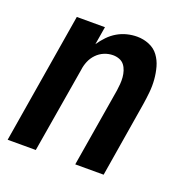

<svg xmlns="http://www.w3.org/2000/svg" viewBox="-101 -623 702 718"><g transform="rotate(20 250.0 -264.0)"><path d="M3 0 89 -520H201L189 -448Q201 -466 216 -481.5Q231 -497 249 -507.5Q267 -518 287 -523Q307 -528 327 -528Q352 -528 375 -518.5Q398 -509 412 -490Q426 -471 432.5 -447.5Q439 -424 441 -399Q443 -374 440.5 -348.5Q438 -323 434 -298L385 0H272L324 -313Q326 -327 327 -340Q328 -353 327 -366Q326 -379 322 -391.5Q318 -404 310.5 -413.5Q303 -423 291 -427.5Q279 -432 266 -432Q248 -432 231 -425Q214 -418 201 -404.5Q188 -391 181 -374Q174 -357 172 -340L115 0Z"/></g></svg>

Font: Iosevka SS04
Style: Bold Italic
Weight: 700
Italic angle: -9°
Monospace: yes
Designer: Belleve Invis
Foundry: Belleve Invis
Version: Version 19.0.0; ttfautohint (v1.8.4)